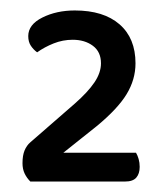

<svg xmlns="http://www.w3.org/2000/svg" viewBox="-20 -718 317 367"><path d="M123 -698Q178 -698 208.5 -671.5Q239 -645 239 -597Q239 -566 222 -538Q205 -510 165 -477L101 -426H240Q243 -421 245 -414Q247 -407 247 -399Q247 -386 240.5 -378.5Q234 -371 219 -371H38Q31 -378 27 -386.5Q23 -395 23 -406Q23 -421 27 -430.5Q31 -440 38 -446L123 -520Q148 -542 160.5 -560.5Q173 -579 173 -597Q173 -619 157.5 -630.5Q142 -642 119 -642Q100 -642 82.5 -635Q65 -628 51 -618Q44 -623 39 -630.5Q34 -638 34 -649Q34 -671 61 -684.5Q88 -698 123 -698Z"/></svg>

Font: Baloo Tamma 2 Medium
Style: Regular
Weight: 500
Designer: Divya Kowshik, Shuchita Grover and Ek Type
Foundry: Ek Type
Version: Version 1.700